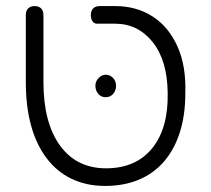

<svg xmlns="http://www.w3.org/2000/svg" viewBox="-20 -600 693 632"><path d="M326 12Q265 12 216.5 -11Q168 -34 134 -78.5Q100 -123 82.5 -186Q65 -249 65 -330V-551Q65 -560 68.5 -566.5Q72 -573 78.5 -576.5Q85 -580 94 -580Q103 -580 109.5 -576.5Q116 -573 119.5 -566.5Q123 -560 123 -550V-330Q123 -196 177.5 -121Q232 -46 329 -46Q427 -46 480.5 -111.5Q534 -177 532 -293Q531 -401 482.5 -461.5Q434 -522 359 -522H299Q293 -522 288.5 -525.5Q284 -529 281.5 -535.5Q279 -542 279 -551Q279 -560 282.5 -566.5Q286 -573 292.5 -576.5Q299 -580 308 -580H359Q429 -580 482 -546Q535 -512 564 -447.5Q593 -383 590 -293Q590 -221 572 -164.5Q554 -108 520 -68.5Q486 -29 437 -8.5Q388 12 326 12ZM328 -280Q313 -280 303.5 -291Q294 -302 294 -318Q294 -332 304.5 -343Q315 -354 328 -354Q342 -354 352 -343.5Q362 -333 362 -318Q362 -302 352.5 -291Q343 -280 328 -280Z"/></svg>

Font: Fredoka Light Light
Style: Regular
Weight: 300
Version: Version 2.001